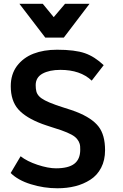

<svg xmlns="http://www.w3.org/2000/svg" viewBox="-20 -988 653 1019"><path d="M220.2 -788.6 83 -967.8H207L265.1 -897L325.2 -967.8H455.1L318.8 -788.6ZM284.7 11.2Q212.4 11.2 143.6 -10.3Q75.7 -31.2 36.6 -69.8L89.4 -158.7Q123.5 -131.8 179.2 -113.3Q235.8 -94.7 276.9 -94.7Q343.3 -94.7 374.5 -118.9Q405.8 -143.1 405.8 -193.4Q405.8 -203.1 405.3 -210.7Q404.8 -218.3 402.8 -224.9Q400.9 -231.4 397.7 -237.3Q394.5 -243.2 389.6 -249.5Q379.4 -262.7 359.1 -273.7Q338.9 -284.7 304.7 -296.9Q290 -301.8 254.9 -313Q237.8 -318.4 225.1 -322.8Q212.4 -327.1 204.1 -330.1Q116.7 -362.8 76.7 -408.2Q37.1 -453.6 37.1 -530.8Q37.1 -593.3 69.8 -637.7Q103.5 -682.1 157.7 -703.1Q211.9 -724.1 282.7 -724.1Q377.4 -724.1 430.7 -705.6Q482.4 -687.5 530.3 -642.1L466.8 -560.1Q406.7 -617.2 300.3 -617.2Q242.7 -617.2 205.6 -597.2Q169.4 -577.1 169.4 -536.1Q169.4 -517.1 172.9 -503.2Q176.3 -489.3 187.3 -477.5Q198.2 -465.8 218.8 -455.1Q239.3 -444.3 273.4 -432.1Q279.8 -429.7 292.2 -425.5Q304.7 -421.4 324.2 -415Q343.8 -408.7 358.2 -404.1Q372.6 -399.4 382.3 -395.5Q426.3 -378.4 456.3 -358.4Q486.3 -338.4 503.4 -315.9Q537.6 -271.5 537.6 -190.9Q537.6 -137.7 516.8 -97.7Q496.1 -57.6 459.5 -34.2Q422.9 -10.7 379.4 0.2Q335.9 11.2 284.7 11.2Z"/></svg>

Font: Ride
Style: Bold
Weight: 700
Version: Version 3.000